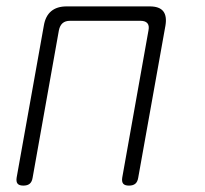

<svg xmlns="http://www.w3.org/2000/svg" viewBox="-20 -570 640 600"><path d="M53 10Q40 10 35 4Q30 -2 32 -15L117 -490Q122 -520 140 -535Q158 -550 188 -550H448Q478 -550 490 -535Q502 -520 497 -490L412 -15Q410 -2 403 4Q396 10 383 10Q370 10 365 4Q360 -2 362 -15L444 -475Q447 -490 440.5 -497.5Q434 -505 419 -505H199Q184 -505 175.5 -497.5Q167 -490 164 -475L82 -15Q80 -2 73 4Q66 10 53 10Z"/></svg>

Font: Maple Mono Thin
Style: Italic
Weight: 250
Italic angle: -10°
Monospace: yes
Designer: subframe7536
Version: Version 7.000